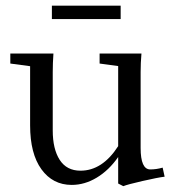

<svg xmlns="http://www.w3.org/2000/svg" viewBox="-20 -636 611 672"><path d="M161.6 -569.3V-616.2H402.3V-569.3ZM231 11.2Q164.6 11.2 125 -43.5Q85.4 -98.1 85.4 -197.3V-404.3L16.1 -413.6V-448.7H167Q164.6 -414.6 164.6 -383.8V-179.2Q164.6 -114.3 189 -76.4Q213.4 -38.6 261.7 -38.6Q338.4 -38.6 393.6 -124.5V-404.8L328.6 -413.6V-448.7H475.1Q472.2 -416 472.2 -383.8V-118.2Q472.2 -43 505.9 -43Q527.3 -43 549.3 -49.3L556.2 -17.6Q531.7 -14.6 478.5 -2.4Q425.3 9.8 411.6 15.6L393.6 6.3V-86.4Q361.3 -40 318.8 -14.4Q276.4 11.2 231 11.2Z"/></svg>

Font: Elstob 8pt
Style: Regular
Weight: 400
Designer: Peter S. Baker
Version: Version 1.015